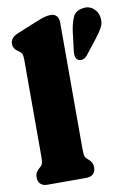

<svg xmlns="http://www.w3.org/2000/svg" viewBox="-86 -816 602 870"><g transform="rotate(-10 215.0 -380.5)"><path d="M245 -713.5V-133Q245 -108.5 247.8 -99.8Q250.5 -91 256 -86.5L261 -82Q271.5 -73.5 277 -64.2Q282.5 -55 282.5 -40.5Q282.5 -21.5 271.2 -10.8Q260 0 241 0H59.5Q40.5 0 29.2 -10.8Q18 -21.5 18 -40.5Q18 -55 23.5 -64.2Q29 -73.5 39.5 -82L44.5 -86.5Q50 -91 52.8 -99.8Q55.5 -108.5 55.5 -133V-575.5Q55.5 -595 51.8 -603Q48 -611 39.5 -616.5L35 -619.5Q13 -634 13 -656Q13 -670.5 21.5 -681Q30 -691.5 51.5 -700.5L141 -737Q166.5 -747.5 181 -751.2Q195.5 -755 208 -755Q226.5 -755 235.8 -743.5Q245 -732 245 -713.5ZM293.5 -659Q298.5 -698.5 310.2 -726.5Q322 -754.5 355.5 -759.5Q383.5 -765 404.5 -748.2Q425.5 -731.5 429 -705.5Q433 -680.5 422.2 -660.2Q411.5 -640 388.5 -610.5L336.5 -544.5Q329 -535 317.2 -531.5Q305.5 -528 296.5 -533Q286.5 -538.5 284 -549.5Q281.5 -560.5 283 -574Z"/></g></svg>

Font: Fraunces 144pt SuperSoft Black
Style: Regular
Weight: 900
Version: Version 1.000;[b76b70a41]